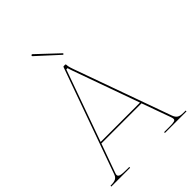

<svg xmlns="http://www.w3.org/2000/svg" viewBox="-264 -1093 1228 1228"><g transform="rotate(-45 350.0 -478.5)"><path d="M396 -820 252 -955.5C249 -958.5 245 -957 243.5 -955.5C242 -954 239.5 -950 242.5 -947L389 -813ZM163.5 -250 336.5 -733.5H348C348.5 -731 349.5 -725 358.5 -700L519.5 -250ZM10 0H180V-7.5H159.5C108 -7.5 86 -11 86 -29C86 -32.5 87 -36.5 88.5 -41.5L160 -240H523L592.5 -47C596 -37.5 598 -30 598 -24.5C598 -11 585.5 -7.5 545 -7.5H495V0H690V-7.5H670C630.5 -7.5 616 -17.5 604.5 -49L370 -703C360 -730.5 357.5 -745 357.5 -755C357.5 -757 356 -760 352.5 -760H339C337.5 -760 335.5 -759 334.5 -756.5L79.5 -44.5C70 -17.5 55.5 -7.5 12.5 -7.5H10Z"/></g></svg>

Font: ZnikomitSC
Style: Regular
Weight: 100
Designer: gluk
Foundry: gluk
Version: Version 0.55